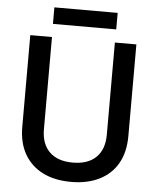

<svg xmlns="http://www.w3.org/2000/svg" viewBox="-58 -898 785 961"><g transform="rotate(5 334.5 -417.5)"><path d="M335 14Q252 14 192.5 -16Q133 -46 100.5 -102.5Q68 -159 68 -240V-700H177V-237Q177 -163 218 -123Q259 -83 335 -83Q411 -83 452 -123Q493 -163 493 -237V-700H601V-240Q601 -159 569 -102.5Q537 -46 477 -16Q417 14 335 14ZM176 -766V-849H494V-766Z"/></g></svg>

Font: Space Grotesk Light Medium
Style: Regular
Weight: 500
Version: Version 2.000